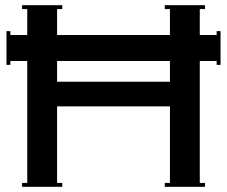

<svg xmlns="http://www.w3.org/2000/svg" viewBox="-20 -720 875 740"><path d="M65 0V-15H85V-485H20V-470H5V-600H20V-585H85V-685H65V-700H220V-685H200V-585H635V-685H615V-700H770V-685H750V-585H815V-600H830V-470H815V-485H750V-15H770V0H615V-15H635V-310H200V-15H220V0ZM200 -405H635V-485H200Z"/></svg>

Font: Copperplate CC
Style: Regular
Weight: 400
Designer: indestructible type*
Foundry: Cowboy Collective
Version: Version 1.000